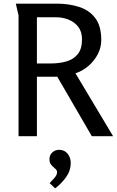

<svg xmlns="http://www.w3.org/2000/svg" viewBox="-20 -749 642 1056"><path d="M67 -729H291Q359 -729 415 -711Q471 -693 504 -649.5Q537 -606 537 -528Q537 -488 517.5 -450.5Q498 -413 465.5 -385.5Q433 -358 395 -346L602 0H485L295 -327H183V0H82V-664ZM183 -654V-400H260Q308 -400 346.5 -411.5Q385 -423 408 -451.5Q431 -480 431 -533Q431 -574 411 -600.5Q391 -627 358.5 -640.5Q326 -654 288 -654ZM305 75Q335 75 352 96.5Q369 118 369 147Q369 190 343 226Q317 262 283 287L253 258Q264 247 279 230Q294 213 294 198Q294 187 283.5 178.5Q273 170 262.5 158.5Q252 147 252 126Q252 104 267.5 89.5Q283 75 305 75Z"/></svg>

Font: Rosario Medium
Style: Regular
Weight: 500
Version: Version 1.201